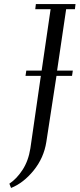

<svg xmlns="http://www.w3.org/2000/svg" viewBox="-20 -722 390 941"><path d="M25.9 178.2Q61.5 154.8 90.3 110.8Q119.1 66.9 128.9 4.9L180.2 -350.1H105L108.9 -376H184.1L228 -676.8H152.8L155.8 -702.1H350.1L347.2 -676.8H304.2L259.8 -376H336.9L333 -350.1H256.8L207 -25.9Q194.8 51.8 145 113.3Q95.2 174.8 34.2 199.2Z"/></svg>

Font: Dehuti Alt
Style: Italic
Weight: 400
Version: Version 1.2